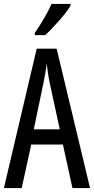

<svg xmlns="http://www.w3.org/2000/svg" viewBox="-20 -963 481 983"><path d="M286 -301H153L202 -536Q207 -562 212 -588.5Q217 -615 219 -638Q222 -615 225.5 -589.5Q229 -564 235 -536ZM351 0H441L270 -714H168L0 0H91L140 -223H302ZM341 -943H244Q214 -876 158 -794V-783H211Q241 -810 282 -856.5Q323 -903 341 -934Z"/></svg>

Font: Noto Sans Display Condensed
Style: Regular
Weight: 400
Width: 3
Designer: Monotype Design Team
Foundry: Monotype Imaging Inc.
Version: Version 1.900